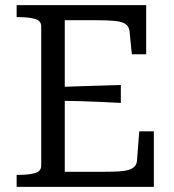

<svg xmlns="http://www.w3.org/2000/svg" viewBox="-20 -730 681 750"><path d="M581 -217V0H45V-47H56Q93 -47 117 -54Q141 -61 141 -83V-627Q141 -649 117 -656Q93 -663 56 -663H45V-710H551V-518H495L486 -608Q484 -626 471 -635.5Q458 -645 431 -648Q404 -651 361 -651H233V-391Q260 -392 287 -393Q328 -394 369.5 -395.5Q411 -397 452 -398V-328Q411 -330 370 -332L287 -335Q260 -335 233 -336V-59H390Q422 -59 445.5 -60.5Q469 -62 484 -67Q499 -72 506.5 -80.5Q514 -89 515 -102L524 -217Z"/></svg>

Font: Roboto Serif 20pt
Style: Regular
Weight: 400
Designer: Greg Gazdowicz
Foundry: Commercial Type
Version: Version 1.008